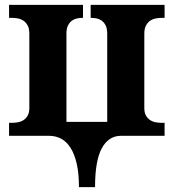

<svg xmlns="http://www.w3.org/2000/svg" viewBox="-20 -556 711 786"><path d="M642.1 -482.9Q631.3 -482.9 618.7 -480.7Q606 -478.5 595.5 -471.7Q585 -464.8 577.9 -452.1Q570.8 -439.5 570.8 -418V-113.8Q570.8 -94.2 577.9 -82.3Q585 -70.3 595.7 -63.7Q606.4 -57.1 618.9 -55.2Q631.3 -53.2 642.1 -53.2H653.8V0H475.1Q424.8 0 397 50.5Q369.1 101.1 369.1 210H303.2Q303.2 154.3 294.2 114.7Q285.2 75.2 269 49.6Q252.9 23.9 230.5 12Q208 0 181.2 0H17.1V-53.2H28.8Q39.6 -53.2 52 -55.2Q64.5 -57.1 75.2 -63.7Q85.9 -70.3 93 -82.3Q100.1 -94.2 100.1 -113.8V-418Q100.1 -439.5 93 -452.1Q85.9 -464.8 75.4 -471.7Q64.9 -478.5 52.5 -480.7Q40 -482.9 28.8 -482.9H17.1V-536.1H319.8V-482.9H317.9Q307.6 -482.9 296.1 -480.7Q284.7 -478.5 274.9 -471.7Q265.1 -464.8 258.5 -452.1Q252 -439.5 252 -418V-57.1H418.9V-418Q418.9 -439.5 412.4 -452.1Q405.8 -464.8 396 -471.7Q386.2 -478.5 374.8 -480.7Q363.3 -482.9 353 -482.9H351.1V-536.1H653.8V-482.9Z"/></svg>

Font: Droid Serif
Style: Bold
Weight: 700
Designer: Monotype Design team
Foundry: Monotype Imaging Inc.
Version: Version 1.03